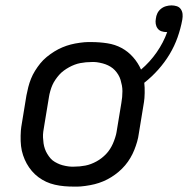

<svg xmlns="http://www.w3.org/2000/svg" viewBox="-20 -684 697 712"><path d="M254 8Q236 8 218.5 6.5Q201 5 183.5 1Q166 -3 151 -10Q136 -17 122.5 -27Q109 -37 98 -50Q87 -63 79 -77.5Q71 -92 65.5 -108.5Q60 -125 58 -142.5Q56 -160 56.5 -181Q57 -202 59 -214L78 -330Q81 -346 85 -361.5Q89 -377 95 -392Q101 -407 110 -421.5Q119 -436 129.5 -449Q140 -462 153.5 -473Q167 -484 181.5 -493Q196 -502 211.5 -508.5Q227 -515 242.5 -519Q258 -523 276.5 -525.5Q295 -528 306 -528H319Q349 -528 378 -523.5Q407 -519 431 -506Q455 -493 473.5 -472Q492 -451 503 -426Q536 -454 561 -490Q586 -526 600 -565H598Q588 -565 579 -568Q570 -571 564.5 -578.5Q559 -586 557.5 -595.5Q556 -605 558 -615Q559 -625 563.5 -634.5Q568 -644 576.5 -651Q585 -658 595.5 -661Q606 -664 616 -664Q626 -664 635.5 -661Q645 -658 650.5 -650Q656 -642 657 -632Q658 -622 656 -611Q650 -578 638.5 -545.5Q627 -513 609 -483Q591 -453 567 -426Q543 -399 515 -377Q517 -360 516.5 -339Q516 -318 514 -306L495 -190Q493 -174 488.5 -158.5Q484 -143 478 -128Q472 -113 463.5 -98.5Q455 -84 444 -71Q433 -58 420 -47Q407 -36 392.5 -27Q378 -18 362.5 -11.5Q347 -5 331 -1Q315 3 296.5 5.5Q278 8 268 8ZM245 -66H254Q265 -66 275.5 -67Q286 -68 296.5 -70Q307 -72 317.5 -76Q328 -80 338 -85.5Q348 -91 357 -98Q366 -105 374 -113.5Q382 -122 388 -131.5Q394 -141 398.5 -151Q403 -161 407 -173.5Q411 -186 412 -193L430 -302Q432 -313 433 -324Q434 -335 434 -346Q434 -357 432 -367.5Q430 -378 427 -388Q424 -398 418.5 -407Q413 -416 406 -423.5Q399 -431 390 -436.5Q381 -442 371.5 -445.5Q362 -449 349.5 -451.5Q337 -454 330 -454H320Q309 -454 298.5 -453Q288 -452 277.5 -450Q267 -448 256.5 -444Q246 -440 236 -434.5Q226 -429 216.5 -422Q207 -415 199.5 -406.5Q192 -398 185.5 -388.5Q179 -379 174.5 -369Q170 -359 166.5 -346.5Q163 -334 162 -327L144 -218Q142 -207 140.5 -196Q139 -185 139.5 -174Q140 -163 141.5 -152.5Q143 -142 146.5 -132Q150 -122 155.5 -113Q161 -104 167.5 -96.5Q174 -89 183.5 -83.5Q193 -78 202 -74.5Q211 -71 224 -68.5Q237 -66 245 -66Z"/></svg>

Font: Iosevka Aile Oblique
Style: Regular
Weight: 400
Italic angle: -9°
Designer: Belleve Invis
Foundry: Belleve Invis
Version: Version 31.1.0; ttfautohint (v1.8.4)